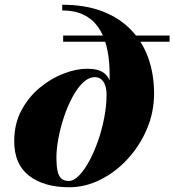

<svg xmlns="http://www.w3.org/2000/svg" viewBox="-20 -780 736 810"><path d="M272.5 10Q165.5 10 102.8 -38.5Q40 -87 40 -184.5Q40 -258 70.5 -314.8Q101 -371.5 148.5 -410.5Q196 -449.5 249 -469.8Q302 -490 347.5 -490Q395 -490 418.5 -472.2Q442 -454.5 448.8 -417.5Q455.5 -380.5 451.5 -322L429.5 -380Q429.5 -404 423.5 -420.5Q417.5 -437 406.5 -445.8Q395.5 -454.5 380.5 -454.5Q354.5 -454.5 330.2 -431.5Q306 -408.5 285.5 -370.2Q265 -332 250 -287Q235 -242 226.5 -196.8Q218 -151.5 218 -114.5Q218 -81.5 222.5 -59.8Q227 -38 238.2 -27.2Q249.5 -16.5 270 -16.5Q291 -16.5 313.5 -39.5Q336 -62.5 356.8 -101Q377.5 -139.5 394 -187Q410.5 -234.5 420 -284.8Q429.5 -335 429.5 -380L438.5 -373.5Q444 -435 442 -489.8Q440 -544.5 428.2 -589.5Q416.5 -634.5 393 -667.2Q369.5 -700 332.2 -718Q295 -736 242.5 -736V-760Q340 -760 412.5 -732Q485 -704 533.5 -653.2Q582 -602.5 606 -534.2Q630 -466 630 -385.5Q630 -307 599.8 -235.8Q569.5 -164.5 518.2 -109Q467 -53.5 403.2 -21.8Q339.5 10 272.5 10ZM246.5 -604V-630H695.5V-604Z"/></svg>

Font: Bodoni Moda 9pt ExtraBold
Style: Italic
Weight: 800
Italic angle: -13°
Designer: Owen Earl
Foundry: indestructible type
Version: Version 2.004